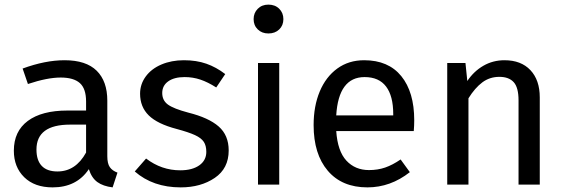

<svg xmlns="http://www.w3.org/2000/svg" viewBox="-20 -800 2445 832"><path d="M489 -52 468 12Q427 7 402 -11Q377 -29 365 -67Q312 12 208 12Q130 12 85 -32Q40 -76 40 -147Q40 -231 100.5 -276Q161 -321 272 -321H353V-360Q353 -416 326 -440Q299 -464 243 -464Q185 -464 101 -436L78 -503Q176 -539 260 -539Q353 -539 399 -493.5Q445 -448 445 -364V-123Q445 -91 456 -75.5Q467 -60 489 -52ZM353 -139V-260H284Q138 -260 138 -152Q138 -105 161 -81Q184 -57 229 -57Q308 -57 353 -139Z M956 -479 917 -421Q881 -444 848.5 -455Q816 -466 780 -466Q735 -466 709 -447.5Q683 -429 683 -397Q683 -365 707.5 -347Q732 -329 796 -312Q884 -290 927.5 -252Q971 -214 971 -148Q971 -70 910.5 -29Q850 12 763 12Q643 12 564 -57L613 -113Q680 -62 761 -62Q813 -62 843.5 -83.5Q874 -105 874 -142Q874 -169 863 -185.5Q852 -202 825 -214.5Q798 -227 746 -241Q662 -263 624.5 -300Q587 -337 587 -394Q587 -435 611.5 -468.5Q636 -502 679.5 -520.5Q723 -539 777 -539Q831 -539 874 -524Q917 -509 956 -479Z M1208 -717Q1208 -690 1190 -672.5Q1172 -655 1143 -655Q1115 -655 1097 -672.5Q1079 -690 1079 -717Q1079 -744 1097 -762Q1115 -780 1143 -780Q1172 -780 1190 -762Q1208 -744 1208 -717ZM1190 0H1098V-527H1190Z M1773 -232H1437Q1443 -145 1481 -104Q1519 -63 1579 -63Q1617 -63 1649 -74Q1681 -85 1716 -109L1756 -54Q1672 12 1572 12Q1462 12 1400.5 -60Q1339 -132 1339 -258Q1339 -340 1365.5 -403.5Q1392 -467 1441.5 -503Q1491 -539 1558 -539Q1663 -539 1719 -470Q1775 -401 1775 -279Q1775 -256 1773 -232ZM1684 -306Q1684 -384 1653 -425Q1622 -466 1560 -466Q1447 -466 1437 -300H1684Z M2319 -378V0H2227V-365Q2227 -421 2206 -444Q2185 -467 2144 -467Q2102 -467 2070 -443Q2038 -419 2010 -374V0H1918V-527H1997L2005 -449Q2033 -491 2074.5 -515Q2116 -539 2166 -539Q2238 -539 2278.5 -496Q2319 -453 2319 -378Z"/></svg>

Font: Fira Sans
Style: Regular
Weight: 400
Designer: bBox Type GmbH & Carrois Corporate GbR & Edenspiekermann AG
Foundry: bBox Type GmbH & Carrois Corporate GbR & Edenspiekermann AG
Version: Version 4.301